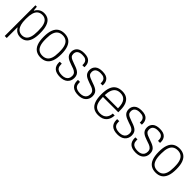

<svg xmlns="http://www.w3.org/2000/svg" viewBox="245 -1728 3091 3091"><g transform="rotate(45 1790.0 -182.5)"><path d="M68 173V-526H101L108 -449H114Q136 -491 173 -514.5Q210 -538 259 -538Q317 -538 357 -510.5Q397 -483 418.5 -421.5Q440 -360 440 -258Q440 -164 418.5 -104.5Q397 -45 356.5 -16.5Q316 12 258 12Q232 12 206 4Q180 -4 158 -21.5Q136 -39 120 -68H114V173ZM254 -30Q299 -30 329.5 -52.5Q360 -75 375.5 -124Q391 -173 391 -251V-274Q391 -357 374.5 -405.5Q358 -454 327.5 -475Q297 -496 257 -496Q207 -496 175 -470Q143 -444 128.5 -393.5Q114 -343 114 -270V-254Q114 -186 126.5 -142Q139 -98 159.5 -73.5Q180 -49 204.5 -39.5Q229 -30 254 -30Z M721 12Q657 12 612 -16.5Q567 -45 543.5 -105.5Q520 -166 520 -263Q520 -360 543.5 -420.5Q567 -481 612 -509.5Q657 -538 721 -538Q785 -538 829.5 -509.5Q874 -481 897.5 -420.5Q921 -360 921 -263Q921 -166 897.5 -105.5Q874 -45 829.5 -16.5Q785 12 721 12ZM721 -30Q769 -30 803 -52.5Q837 -75 854.5 -124Q872 -173 872 -251V-275Q872 -354 854.5 -402.5Q837 -451 803 -473.5Q769 -496 721 -496Q672 -496 638 -473.5Q604 -451 586.5 -402.5Q569 -354 569 -275V-251Q569 -173 586.5 -124Q604 -75 638 -52.5Q672 -30 721 -30Z M1164 12Q1119 12 1085.5 2Q1052 -8 1030 -27.5Q1008 -47 997 -76Q986 -105 986 -142Q986 -147 986.5 -152Q987 -157 988 -161H1034Q1033 -155 1033 -150.5Q1033 -146 1033 -141Q1033 -100 1049 -75.5Q1065 -51 1095 -40.5Q1125 -30 1167 -30Q1205 -30 1233.5 -42.5Q1262 -55 1277 -79.5Q1292 -104 1292 -139Q1292 -178 1271.5 -199.5Q1251 -221 1219 -233Q1187 -245 1153 -256Q1125 -266 1098.5 -277Q1072 -288 1050.5 -304Q1029 -320 1016.5 -344.5Q1004 -369 1004 -405Q1004 -435 1015 -459.5Q1026 -484 1046.5 -502Q1067 -520 1098 -529Q1129 -538 1169 -538Q1216 -538 1247.5 -527Q1279 -516 1297 -496Q1315 -476 1323 -452Q1331 -428 1331 -400Q1331 -396 1331 -390Q1331 -384 1330 -378H1284V-400Q1284 -425 1274.5 -447Q1265 -469 1240 -482.5Q1215 -496 1167 -496Q1137 -496 1115.5 -489.5Q1094 -483 1079.5 -471Q1065 -459 1058.5 -442Q1052 -425 1052 -404Q1052 -371 1069 -352.5Q1086 -334 1113.5 -323.5Q1141 -313 1172 -301Q1201 -291 1231 -279.5Q1261 -268 1286 -251.5Q1311 -235 1325.5 -209Q1340 -183 1340 -142Q1340 -105 1327 -76.5Q1314 -48 1291 -28Q1268 -8 1235.5 2Q1203 12 1164 12Z M1579 12Q1534 12 1500.5 2Q1467 -8 1445 -27.5Q1423 -47 1412 -76Q1401 -105 1401 -142Q1401 -147 1401.5 -152Q1402 -157 1403 -161H1449Q1448 -155 1448 -150.5Q1448 -146 1448 -141Q1448 -100 1464 -75.5Q1480 -51 1510 -40.5Q1540 -30 1582 -30Q1620 -30 1648.5 -42.5Q1677 -55 1692 -79.5Q1707 -104 1707 -139Q1707 -178 1686.5 -199.5Q1666 -221 1634 -233Q1602 -245 1568 -256Q1540 -266 1513.5 -277Q1487 -288 1465.5 -304Q1444 -320 1431.5 -344.5Q1419 -369 1419 -405Q1419 -435 1430 -459.5Q1441 -484 1461.5 -502Q1482 -520 1513 -529Q1544 -538 1584 -538Q1631 -538 1662.5 -527Q1694 -516 1712 -496Q1730 -476 1738 -452Q1746 -428 1746 -400Q1746 -396 1746 -390Q1746 -384 1745 -378H1699V-400Q1699 -425 1689.5 -447Q1680 -469 1655 -482.5Q1630 -496 1582 -496Q1552 -496 1530.5 -489.5Q1509 -483 1494.5 -471Q1480 -459 1473.5 -442Q1467 -425 1467 -404Q1467 -371 1484 -352.5Q1501 -334 1528.5 -323.5Q1556 -313 1587 -301Q1616 -291 1646 -279.5Q1676 -268 1701 -251.5Q1726 -235 1740.5 -209Q1755 -183 1755 -142Q1755 -105 1742 -76.5Q1729 -48 1706 -28Q1683 -8 1650.5 2Q1618 12 1579 12Z M2031 12Q1965 12 1920.5 -17Q1876 -46 1853.5 -107Q1831 -168 1831 -263Q1831 -360 1854 -420.5Q1877 -481 1923 -509.5Q1969 -538 2038 -538Q2100 -538 2142.5 -511.5Q2185 -485 2207 -432.5Q2229 -380 2229 -302V-251H1880Q1880 -172 1897 -123Q1914 -74 1948 -52Q1982 -30 2033 -30Q2070 -30 2097 -40.5Q2124 -51 2142 -70Q2160 -89 2170 -116Q2180 -143 2181 -174H2225Q2224 -136 2212.5 -102.5Q2201 -69 2178 -43Q2155 -17 2118.5 -2.5Q2082 12 2031 12ZM1880 -293H2181Q2181 -349 2171 -387.5Q2161 -426 2142 -450Q2123 -474 2095.5 -485Q2068 -496 2034 -496Q1983 -496 1949.5 -473Q1916 -450 1899 -404.5Q1882 -359 1880 -293Z M2472 12Q2427 12 2393.5 2Q2360 -8 2338 -27.5Q2316 -47 2305 -76Q2294 -105 2294 -142Q2294 -147 2294.5 -152Q2295 -157 2296 -161H2342Q2341 -155 2341 -150.5Q2341 -146 2341 -141Q2341 -100 2357 -75.5Q2373 -51 2403 -40.5Q2433 -30 2475 -30Q2513 -30 2541.5 -42.5Q2570 -55 2585 -79.5Q2600 -104 2600 -139Q2600 -178 2579.5 -199.5Q2559 -221 2527 -233Q2495 -245 2461 -256Q2433 -266 2406.5 -277Q2380 -288 2358.5 -304Q2337 -320 2324.5 -344.5Q2312 -369 2312 -405Q2312 -435 2323 -459.5Q2334 -484 2354.5 -502Q2375 -520 2406 -529Q2437 -538 2477 -538Q2524 -538 2555.5 -527Q2587 -516 2605 -496Q2623 -476 2631 -452Q2639 -428 2639 -400Q2639 -396 2639 -390Q2639 -384 2638 -378H2592V-400Q2592 -425 2582.5 -447Q2573 -469 2548 -482.5Q2523 -496 2475 -496Q2445 -496 2423.5 -489.5Q2402 -483 2387.5 -471Q2373 -459 2366.5 -442Q2360 -425 2360 -404Q2360 -371 2377 -352.5Q2394 -334 2421.5 -323.5Q2449 -313 2480 -301Q2509 -291 2539 -279.5Q2569 -268 2594 -251.5Q2619 -235 2633.5 -209Q2648 -183 2648 -142Q2648 -105 2635 -76.5Q2622 -48 2599 -28Q2576 -8 2543.5 2Q2511 12 2472 12Z M2887 12Q2842 12 2808.5 2Q2775 -8 2753 -27.5Q2731 -47 2720 -76Q2709 -105 2709 -142Q2709 -147 2709.5 -152Q2710 -157 2711 -161H2757Q2756 -155 2756 -150.5Q2756 -146 2756 -141Q2756 -100 2772 -75.5Q2788 -51 2818 -40.5Q2848 -30 2890 -30Q2928 -30 2956.5 -42.5Q2985 -55 3000 -79.5Q3015 -104 3015 -139Q3015 -178 2994.5 -199.5Q2974 -221 2942 -233Q2910 -245 2876 -256Q2848 -266 2821.5 -277Q2795 -288 2773.5 -304Q2752 -320 2739.5 -344.5Q2727 -369 2727 -405Q2727 -435 2738 -459.5Q2749 -484 2769.5 -502Q2790 -520 2821 -529Q2852 -538 2892 -538Q2939 -538 2970.5 -527Q3002 -516 3020 -496Q3038 -476 3046 -452Q3054 -428 3054 -400Q3054 -396 3054 -390Q3054 -384 3053 -378H3007V-400Q3007 -425 2997.5 -447Q2988 -469 2963 -482.5Q2938 -496 2890 -496Q2860 -496 2838.5 -489.5Q2817 -483 2802.5 -471Q2788 -459 2781.5 -442Q2775 -425 2775 -404Q2775 -371 2792 -352.5Q2809 -334 2836.5 -323.5Q2864 -313 2895 -301Q2924 -291 2954 -279.5Q2984 -268 3009 -251.5Q3034 -235 3048.5 -209Q3063 -183 3063 -142Q3063 -105 3050 -76.5Q3037 -48 3014 -28Q2991 -8 2958.5 2Q2926 12 2887 12Z M3340 12Q3276 12 3231 -16.5Q3186 -45 3162.5 -105.5Q3139 -166 3139 -263Q3139 -360 3162.5 -420.5Q3186 -481 3231 -509.5Q3276 -538 3340 -538Q3404 -538 3448.5 -509.5Q3493 -481 3516.5 -420.5Q3540 -360 3540 -263Q3540 -166 3516.5 -105.5Q3493 -45 3448.5 -16.5Q3404 12 3340 12ZM3340 -30Q3388 -30 3422 -52.5Q3456 -75 3473.5 -124Q3491 -173 3491 -251V-275Q3491 -354 3473.5 -402.5Q3456 -451 3422 -473.5Q3388 -496 3340 -496Q3291 -496 3257 -473.5Q3223 -451 3205.5 -402.5Q3188 -354 3188 -275V-251Q3188 -173 3205.5 -124Q3223 -75 3257 -52.5Q3291 -30 3340 -30Z"/></g></svg>

Font: Archivo SemiCondensed Thin
Style: Regular
Weight: 250
Width: 4
Designer: Hector Gatti
Foundry: Omnibus-Type
Version: Version 2.001